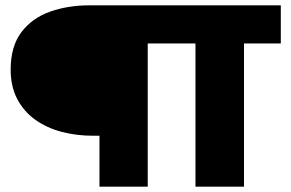

<svg xmlns="http://www.w3.org/2000/svg" viewBox="-20 -700 1093 720"><path d="M534 0V-537H713V0H895V-537H1033V-680H315Q234 -680 167 -656Q100 -632 60 -579Q20 -526 20 -439Q20 -375 45 -328Q70 -281 113 -250.5Q156 -220 211.5 -205.5Q267 -191 328 -191H353V0Z"/></svg>

Font: Catamaran Black
Style: Regular
Weight: 900
Designer: Pria Ravichandran
Version: Version 2.000